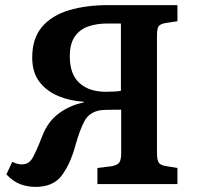

<svg xmlns="http://www.w3.org/2000/svg" viewBox="-20 -720 770 751"><path d="M119 11Q88 11 59.5 0.5Q31 -10 5 -38L28 -87Q47 -77 66 -77Q93 -77 107.5 -102.5Q122 -128 145 -187Q167 -245 211 -277Q255 -309 307 -319V-322Q256 -325 210 -343.5Q164 -362 135 -399Q106 -436 106 -495Q106 -570 144.5 -615Q183 -660 250 -680Q317 -700 404 -700H674V-637L628 -630Q605 -626 599.5 -615.5Q594 -605 594 -582V-122Q594 -98 599.5 -86.5Q605 -75 625 -71L674 -63V0H361V-63L418 -70Q442 -75 448 -86.5Q454 -98 454 -121V-291Q426 -291 404 -290.5Q382 -290 374 -289Q330 -282 311 -247.5Q292 -213 275 -151Q255 -78 221.5 -33.5Q188 11 119 11ZM394 -361Q408 -361 427.5 -362Q447 -363 453 -365V-628H399Q358 -628 325 -616.5Q292 -605 272.5 -577Q253 -549 253 -499Q253 -430 290.5 -395.5Q328 -361 394 -361Z"/></svg>

Font: Literata 12pt SemiBold
Style: Regular
Weight: 600
Designer: Latin by Veronika Burian and Jose Scaglione. Greek by Irene Vlachou. Cyrillic by Vera Evstafieva.
Foundry: TypeTogether
Version: Version 3.002